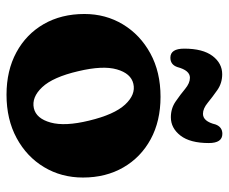

<svg xmlns="http://www.w3.org/2000/svg" viewBox="-78 -630 719 604"><g transform="rotate(90 282.0 -328.5)"><path d="M285 -473.5Q361.5 -473.5 418.5 -442.5Q475.5 -411.5 507.2 -356.5Q539 -301.5 539 -229.5Q539 -161.5 506.2 -107Q473.5 -52.5 414.8 -20.8Q356 11 278.5 11Q202.5 11 145.2 -20Q88 -51 56.2 -106.2Q24.5 -161.5 24.5 -234Q24.5 -301 57.2 -355.2Q90 -409.5 148.5 -441.5Q207 -473.5 285 -473.5ZM321 -75Q353.5 -82.5 366 -127.8Q378.5 -173 360 -248.5Q341 -328 309.5 -362Q278 -396 244 -388Q211.5 -380.5 198.8 -336.2Q186 -292 204.5 -214.5Q223 -135 254.8 -101.2Q286.5 -67.5 321 -75ZM349.5 -506Q321.5 -506 299.8 -521Q278 -536 260 -551Q242 -566 225 -566Q202 -566 191.5 -526.5Q184 -504.5 162 -504.5Q133.5 -504.5 133.5 -548Q133.5 -606.5 156.5 -637Q179.5 -667.5 214 -667.5Q242 -667.5 263.8 -652.2Q285.5 -637 303.8 -622Q322 -607 338.5 -607Q362.5 -607 372 -646.5Q380 -668 401.5 -668Q430.5 -668 430.5 -625.5Q430.5 -566.5 407 -536.2Q383.5 -506 349.5 -506Z"/></g></svg>

Font: Fraunces 72pt S100
Style: Bold
Weight: 700
Version: Version 1.000; ttfautohint (v1.8.3)